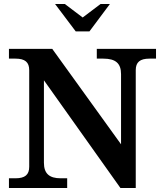

<svg xmlns="http://www.w3.org/2000/svg" viewBox="-20 -946 830 966"><path d="M201 -127V-542L586 0H663V-593C663 -633 684 -651 732 -651H765V-700H467V-651H500C562 -651 589 -627 589 -573V-220L243 -700H25V-651H58C106 -651 127 -633 127 -593V-107C127 -67 106 -49 58 -49H25V0H318V-49H285C228 -49 201 -73 201 -127ZM257 -926 361 -788H430L533 -926H486L396 -858L306 -926Z"/></svg>

Font: LT Superior Serif Semibold
Style: Regular
Weight: 600
Designer: Daniel Lyons
Foundry: LyonsType
Version: Version 2.120;FEAKit 1.0